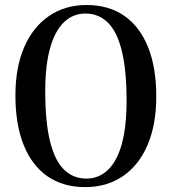

<svg xmlns="http://www.w3.org/2000/svg" viewBox="-20 -733 686 766"><path d="M325.5 -713Q414 -713 476 -669.8Q538 -626.5 570.8 -544.8Q603.5 -463 603.5 -348Q603.5 -236 568.8 -154.8Q534 -73.5 470 -30Q406 13.5 320 13.5Q231.5 13.5 169.2 -29.8Q107 -73 74.2 -155Q41.5 -237 41.5 -352Q41.5 -464 76.5 -544.8Q111.5 -625.5 175.5 -669.2Q239.5 -713 325.5 -713ZM485 -330.5Q485 -453 466 -530Q447 -607 410.2 -643Q373.5 -679 321 -679Q271 -679 235 -644.2Q199 -609.5 179.8 -540.8Q160.5 -472 160.5 -369.5Q160.5 -246.5 179.5 -169.5Q198.5 -92.5 235.2 -56.5Q272 -20.5 324.5 -20.5Q374 -20.5 410.2 -54.8Q446.5 -89 465.8 -158Q485 -227 485 -330.5Z"/></svg>

Font: Fraunces 24pt
Style: Regular
Weight: 400
Version: Version 1.000;[b76b70a41]